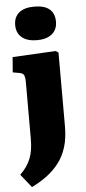

<svg xmlns="http://www.w3.org/2000/svg" viewBox="-65 -818 483 1083"><g transform="rotate(-5 176.5 -276.5)"><path d="M71 230 11 155Q33 134 47.5 112.5Q62 91 71 68Q80 45 84 17.5Q88 -10 88 -43V-359Q88 -392 81.5 -403.5Q75 -415 53 -418L19 -424L26 -510L270 -523L286 -513V-95Q286 -27 270 23.5Q254 74 225 111.5Q196 149 157 178Q118 207 71 230ZM172 -593Q117 -593 86.5 -618Q56 -643 56 -689Q56 -733 85.5 -758Q115 -783 172 -783Q230 -783 258.5 -758.5Q287 -734 287 -688Q287 -643 256.5 -618Q226 -593 172 -593Z"/></g></svg>

Font: Literata 18pt ExtraBold
Style: Regular
Weight: 800
Designer: Latin by Veronika Burian and Jose Scaglione. Greek by Irene Vlachou. Cyrillic by Vera Evstafieva.
Foundry: TypeTogether
Version: Version 3.103;gftools[0.9.29]